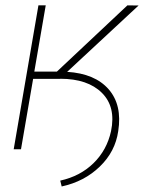

<svg xmlns="http://www.w3.org/2000/svg" viewBox="-20 -548 540 705"><path d="M226.6 -284.2Q328.6 -277.8 378.9 -220.2Q429.2 -162.6 414.1 -66.4Q403.3 8.8 346.4 63.7Q289.6 118.7 206.5 136.7L201.2 115.2Q274.4 99.1 323.5 51Q372.6 2.9 387.7 -66.4Q406.2 -155.3 354.2 -207Q302.2 -258.8 201.2 -258.8L200.7 -258.3H101.6L57.1 0H30.3L121.1 -528.3H147.9L106 -285.2H189L447.8 -528.3L488.8 -527.8Z"/></svg>

Font: Roboto Thin
Style: Italic
Weight: 250
Italic angle: -12°
Designer: Google
Version: Version 2.134; 2016